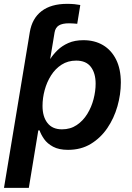

<svg xmlns="http://www.w3.org/2000/svg" viewBox="-34 -753 672 978"><path d="M93.3 -441.4 109.9 -541 117.7 -588.9Q129.4 -659.2 177.7 -696.3Q226.1 -733.4 308.1 -733.4Q328.6 -733.4 345.7 -731.7Q362.8 -730 375 -727.5L359.4 -631.8Q349.6 -632.8 338.6 -633.5Q327.6 -634.3 317.9 -634.3Q283.7 -634.3 266.1 -623.5Q248.5 -612.8 244.1 -588.4L236.3 -541L219.7 -441.4ZM-13.7 204.1 109.9 -541H233.9L219.2 -453.6H222.7Q236.8 -475.6 259.3 -497.6Q281.7 -519.5 314.2 -533.9Q346.7 -548.3 391.1 -548.3Q447.8 -548.3 490.5 -523.2Q533.2 -498 557.4 -449.7Q581.5 -401.4 581.5 -332.5Q581.5 -272.5 564.2 -211.7Q546.9 -150.9 512.9 -100.8Q479 -50.8 429 -20.3Q378.9 10.3 312.5 10.3Q266.1 10.3 236.6 -5.6Q207 -21.5 190.9 -44.4Q174.8 -67.4 167.5 -88.9H161.1L112.8 204.1ZM281.7 -94.2Q324.7 -94.2 356.9 -116Q389.2 -137.7 410.6 -172.6Q432.1 -207.5 442.6 -248.3Q453.1 -289.1 453.1 -326.7Q453.1 -380.4 428.7 -412.4Q404.3 -444.3 354 -444.3Q312 -444.3 279.8 -423.6Q247.6 -402.8 226.1 -368.9Q204.6 -335 193.6 -294.4Q182.6 -253.9 182.6 -213.4Q182.6 -158.7 207.8 -126.5Q232.9 -94.2 281.7 -94.2Z"/></svg>

Font: Inter 17pt SemiBold
Style: Italic
Weight: 600
Italic angle: -9.3988°
Version: Version 4.001;git-66647c0bb